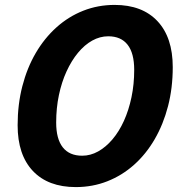

<svg xmlns="http://www.w3.org/2000/svg" viewBox="-20 -746 740 782"><path d="M288.8 16Q176 16 113.9 -49.7Q51.8 -115.4 51.8 -235.8Q51.8 -320.6 71 -395Q90.2 -469.4 125.5 -529.9Q160.8 -590.4 209.9 -634.5Q259 -678.6 319 -702.3Q379 -726 446.8 -726Q559.4 -726 621.5 -659.7Q683.6 -593.4 683.6 -472.6Q683.6 -387.8 664.4 -313.7Q645.2 -239.6 610.1 -179.1Q575 -118.6 526.2 -75Q477.4 -31.4 417.2 -7.7Q357 16 288.8 16ZM314.6 -111.8Q348.6 -111.8 379.9 -129.3Q411.2 -146.8 438.1 -178.5Q465 -210.2 484.7 -253.6Q504.4 -297 515.5 -349.8Q526.6 -402.6 526.6 -461.4Q526.6 -529.4 499.7 -563.8Q472.8 -598.2 421 -598.2Q387 -598.2 355.6 -580.7Q324.2 -563.2 297.6 -531Q271 -498.8 251 -455.1Q231 -411.4 219.9 -358.6Q208.8 -305.8 208.8 -247Q208.8 -180 235.7 -145.9Q262.6 -111.8 314.6 -111.8Z"/></svg>

Font: Geist
Style: Italic
Weight: 400
Italic angle: -12°
Designer: Basement.studio, Andrés Briganti, Mateo Zaragoza
Foundry: Basement.studio, Vercel, Andrés Briganti, Guido Ferreyra, Mateo Zaragoza
Version: Version 1.500